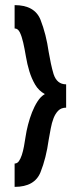

<svg xmlns="http://www.w3.org/2000/svg" viewBox="-20 -731 284 749"><path d="M37 -93Q47 -93 53.5 -102Q60 -111 65 -126Q70 -141 73.5 -160Q77 -179 80 -199Q83 -220 89.5 -245Q96 -270 105 -293Q114 -316 126.5 -335.5Q139 -355 155 -364Q131 -377 117 -401Q103 -425 94.5 -453Q86 -481 81 -511Q76 -541 70.5 -565Q65 -589 57.5 -604.5Q50 -620 37 -620V-711Q115 -711 138 -654Q160 -598 170 -528Q174 -505 178.5 -483.5Q183 -462 189 -442Q202 -402 238 -402V-311Q219 -311 207.5 -299.5Q196 -288 189 -270Q182 -252 178 -230Q174 -208 170 -186Q160 -114 138 -59Q115 -2 37 -2Z"/></svg>

Font: Fundamental  Brigade
Style: Regular
Weight: 400
Designer: Peter Wiegel, original typeface by Arno Drescher 1935
Foundry: Peter Wiegel
Version: Version 0.000 2012 initial release